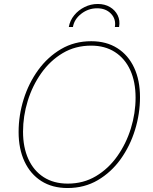

<svg xmlns="http://www.w3.org/2000/svg" viewBox="-20 -947 777 977"><path d="M323.7 9.8Q246.1 9.8 190.4 -25.6Q134.8 -61 104.7 -125.2Q74.7 -189.5 74.7 -275.4Q74.7 -359.9 100.3 -441.9Q126 -523.9 174.3 -590.6Q222.7 -657.2 290.8 -697.3Q358.9 -737.3 444.3 -737.3Q521.5 -737.3 577.1 -701.9Q632.8 -666.5 662.6 -602.5Q692.4 -538.6 692.4 -452.1Q692.4 -368.2 667 -285.9Q641.6 -203.6 593.8 -137Q545.9 -70.3 477.8 -30.3Q409.7 9.8 323.7 9.8ZM324.7 -12.7Q404.8 -12.7 468.5 -50.8Q532.2 -88.9 577.1 -152.6Q622.1 -216.3 646 -293.7Q669.9 -371.1 669.9 -450.2Q669.9 -530.8 642.8 -590.1Q615.7 -649.4 564.9 -682.1Q514.2 -714.8 443.8 -714.8Q363.3 -714.8 299.3 -676.8Q235.4 -638.7 190.2 -575Q145 -511.2 121.1 -433.6Q97.2 -356 97.2 -276.9Q97.2 -197.3 124.3 -137.7Q151.4 -78.1 202.4 -45.4Q253.4 -12.7 324.7 -12.7ZM477.5 -926.8Q513.2 -926.8 539.6 -911.1Q565.9 -895.5 578.9 -869.1Q591.8 -842.8 585.9 -809.6H564.5Q571.3 -849.6 544.9 -877.2Q518.6 -904.8 474.1 -904.8Q429.7 -904.8 393.8 -877.2Q357.9 -849.6 351.1 -809.6H330.1Q335.9 -842.8 357.4 -869.1Q378.9 -895.5 410.4 -911.1Q441.9 -926.8 477.5 -926.8Z"/></svg>

Font: Inter 17pt Thin
Style: Italic
Weight: 250
Italic angle: -9.3988°
Version: Version 4.001;git-66647c0bb